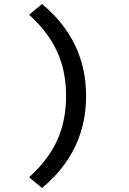

<svg xmlns="http://www.w3.org/2000/svg" viewBox="-20 -753 640 950"><path d="M188 177 124 124Q219 38 263 -59Q307 -156 307 -278Q307 -400 263 -497Q219 -594 124 -680L188 -733Q406 -552 406 -278Q406 -4 188 177Z"/></svg>

Font: TypoPRO Source Code Pro
Style: Regular
Weight: 600
Monospace: yes
Designer: Paul D. Hunt, Teo Tuominen
Foundry: Adobe Systems Incorporated
Version: Version 2.010;PS 1.0;hotconv 1.0.84;makeotf.lib2.5.63406